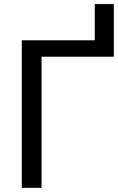

<svg xmlns="http://www.w3.org/2000/svg" viewBox="-20 -905 568 925"><path d="M180.2 0H85V-710.9H436.5V-885.3H528.3V-634.3H527.8V-631.8H180.2Z"/></svg>

Font: Bert Sans Medium
Style: Regular
Weight: 500
Designer: Christian Robertson, Adam Twardoch, & Cristiano Sobral
Foundry: Google
Version: Version 12.135;January 10, 2020;FontCreator 12.0.0.2547 64-b